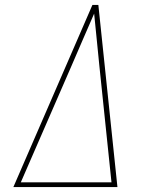

<svg xmlns="http://www.w3.org/2000/svg" viewBox="-20 -755 640 775"><path d="M34 0 353 -735H377L454 0ZM430 -19 381 -490Q376 -543 370.5 -595.5Q365 -648 360 -700Q337 -648 314.5 -595.5Q292 -543 269 -490L64 -19Z"/></svg>

Font: Iosevka HT Thin Extended
Style: Italic
Weight: 100
Width: 7
Italic angle: -9°
Monospace: yes
Designer: Belleve Invis
Foundry: Belleve Invis
Version: Version 32.3.0; ttfautohint (v1.8.4)